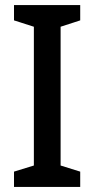

<svg xmlns="http://www.w3.org/2000/svg" viewBox="-20 -734 371 754"><path d="M295 0H35V-60L113 -84V-629L35 -654V-714H295V-654L218 -629V-84L295 -60Z"/></svg>

Font: Noto Sans Malayalam SemiCondensed Medium
Style: Regular
Weight: 500
Width: 4
Designer: Jelle Bosma - Monotype Design Team
Foundry: Monotype Imaging Inc.
Version: Version 2.104; ttfautohint (v1.8.4.7-5d5b)